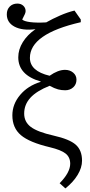

<svg xmlns="http://www.w3.org/2000/svg" viewBox="-20 -822 503 1072"><path d="M345 230 313 201Q372 141 372 92Q372 56 346.5 35.5Q321 15 258 0Q144 -27 96.5 -67.5Q49 -108 49 -178Q49 -240 92 -291.5Q135 -343 207 -365V-367Q82 -403 82 -502Q82 -546 107.5 -587Q133 -628 178 -659Q105 -650 61.5 -673Q18 -696 18 -742Q18 -769 34.5 -785.5Q51 -802 77 -802Q97 -802 110 -790Q123 -778 123 -760Q123 -753 119 -743.5Q115 -734 104 -713Q114 -703 149 -698.5Q184 -694 238 -697Q273 -717 315.5 -735.5Q358 -754 396 -763L431 -713V-698Q147 -633 147 -499Q147 -425 257 -399Q304 -432 343 -432Q370 -432 388.5 -416.5Q407 -401 407 -377Q407 -351 389 -334.5Q371 -318 344 -318Q323 -318 304 -323Q285 -328 257 -343Q184 -314 149.5 -276Q115 -238 115 -188Q115 -141 152.5 -113Q190 -85 279 -65Q368 -45 403 -14Q438 17 438 75Q438 114 413.5 154.5Q389 195 345 230Z"/></svg>

Font: Literata 12pt Light
Style: Regular
Weight: 300
Designer: Latin by Veronika Burian and Jose Scaglione. Greek by Irene Vlachou. Cyrillic by Vera Evstafieva.
Foundry: TypeTogether
Version: Version 3.002